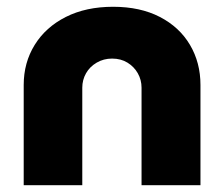

<svg xmlns="http://www.w3.org/2000/svg" viewBox="-20 -547 661 567"><path d="M50 0V-296Q50 -362 82.5 -414.5Q115 -467 174.5 -497Q234 -527 314 -527Q394 -527 452 -497Q510 -467 541 -414.5Q572 -362 572 -296V0H398V-288Q398 -311 387 -330.5Q376 -350 356.5 -362Q337 -374 311 -374Q286 -374 265.5 -362Q245 -350 234 -330.5Q223 -311 223 -288V0Z"/></svg>

Font: MuseoModerno Thin ExtraBold
Style: Regular
Weight: 800
Version: Version 1.002